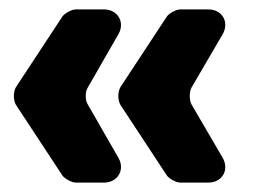

<svg xmlns="http://www.w3.org/2000/svg" viewBox="-20 -470 542 408"><path d="M166 -283 232 -398C246 -423 230 -450 201 -450H141C132 -450 116 -441 112 -434L14 -285C8 -275 8 -257 14 -247L112 -98C116 -91 132 -82 141 -82H201C230 -82 246 -109 232 -134L166 -249C161 -257 161 -275 166 -283ZM387 -284 453 -397C468 -423 452 -450 423 -450H363C354 -450 338 -441 334 -434L236 -285C230 -275 230 -257 236 -247L334 -98C338 -91 354 -82 363 -82H423C452 -82 468 -109 453 -135L387 -248C382 -257 382 -275 387 -284Z"/></svg>

Font: Trueno
Style: RoundBd
Weight: 700
Designer: Julieta Ulanovsky, Jasper
Foundry: Julieta Ulanovsky, Cannot Into Space Fonts
Version: Version 3.001